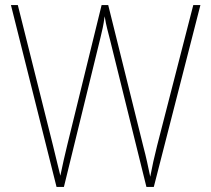

<svg xmlns="http://www.w3.org/2000/svg" viewBox="-20 -785 828 754"><path d="M767 -765 584 -51H555L413 -625Q406 -653 401 -672Q396 -691 391 -721Q387 -692 383.5 -676Q380 -660 375 -639L231 -51H202L23 -765H50L188 -214Q198 -174 204.5 -146Q211 -118 217 -95Q223 -125 230 -155.5Q237 -186 244 -215L379 -765H405L542 -213Q552 -175 557.5 -149.5Q563 -124 570 -91Q576 -123 582 -150Q588 -177 597 -213L739 -765Z"/></svg>

Font: Noto Sans Tamil UI SemiCondensed Thin
Style: Regular
Weight: 100
Width: 4
Designer: Jelle Bosma - Monotype Design Team
Foundry: Monotype Imaging Inc.
Version: Version 2.004; ttfautohint (v1.8.4.7-5d5b)